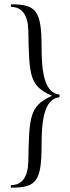

<svg xmlns="http://www.w3.org/2000/svg" viewBox="-20 -745 323 882"><path d="M251 -298C255 -298 255 -311 251 -311C180 -320 171 -429 171 -529C171 -696 146 -725 33 -725C28 -725 28 -713 33 -713C81 -713 108 -675 110 -607C114 -394 115 -351 219 -305C115 -258 114 -211 110 -1C108 68 81 105 33 105C28 105 28 117 33 117C148 117 171 87 171 -80C171 -181 180 -289 251 -298Z"/></svg>

Font: Cormorant Garamond
Style: Regular
Weight: 400
Designer: Christian Thalmann (Catharsis Fonts)
Foundry: Catharsis Fonts
Version: Version 4.002;Glyphs 3.4 (3410)